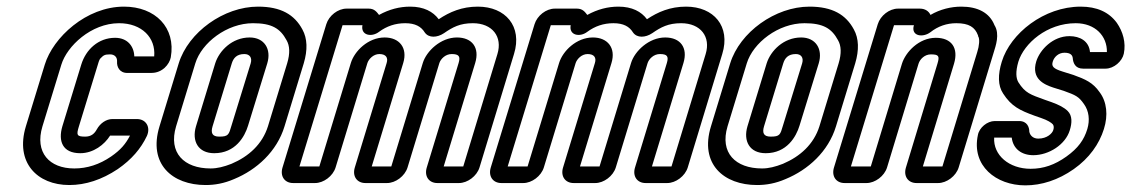

<svg xmlns="http://www.w3.org/2000/svg" viewBox="-20 -527 3411 579"><path d="M225 -332 168 -146C155 -102 168 -65 222 -65C262 -65 295 -91 312 -118H372C359 -93 344 -75 315 -55C280 -31 243 -19 204 -19C129 -19 84 -67 108 -146L165 -332C182 -388 255 -457 339 -457C408 -457 450 -413 445 -357H385C384 -388 364 -413 327 -413C277 -413 239 -378 225 -332ZM189 31C238 31 287 15 335 -17C377 -46 405 -79 423 -117C435 -144 420 -168 393 -168H319C300 -168 282 -155 272 -137C265 -124 255 -115 237 -115C211 -115 210 -120 218 -146L275 -332C279 -346 281 -349 283 -351C292 -360 295 -363 312 -363C326 -363 334 -354 333 -341C332 -326 340 -307 364 -307H435C446 -307 461 -309 476 -322C487 -332 493 -344 495 -354C511 -444 448 -507 354 -507C240 -507 140 -414 115 -332L58 -146C25 -37 92 31 189 31Z M615 -19C535 -19 487 -66 511 -146L569 -336C588 -398 664 -457 743 -457C800 -457 825 -441 844 -406C854 -389 855 -366 846 -336L788 -146C771 -92 730 -55 678 -33C655 -24 635 -19 615 -19ZM600 31C628 31 656 26 686 13C754 -15 815 -70 838 -146L896 -336C908 -376 907 -411 892 -438C868 -483 827 -507 758 -507C655 -507 548 -430 519 -336L461 -146C426 -32 500 31 600 31ZM733 -414C680 -414 641 -374 629 -336L571 -146C558 -102 577 -65 626 -65C690 -65 718 -115 728 -148L786 -336C799 -379 777 -414 733 -414ZM717 -364C733 -364 741 -353 736 -336L678 -148C670 -121 669 -115 641 -115C620 -115 615 -126 621 -146L679 -336C684 -352 694 -364 717 -364Z M1202 -457C1232 -457 1250 -447 1261 -429C1273 -412 1298 -413 1319 -427C1345 -445 1367 -457 1406 -457C1465 -457 1496 -416 1480 -364L1377 -25H1318L1413 -337C1427 -383 1404 -414 1358 -414C1309 -414 1266 -373 1255 -337L1160 -25H1101L1196 -337C1210 -383 1184 -414 1140 -414C1090 -414 1049 -373 1038 -337L943 -25H883L1013 -451H1073C1067 -420 1101 -414 1123 -431C1146 -448 1172 -457 1202 -457ZM1092 -501H1025C999 -501 972 -480 964 -454L832 -22C824 4 838 25 864 25H930C956 25 984 4 992 -22L1088 -337C1092 -349 1106 -364 1124 -364C1144 -364 1151 -353 1146 -337L1050 -22C1042 4 1056 25 1082 25H1147C1173 25 1201 4 1209 -22L1305 -337C1309 -349 1323 -364 1342 -364C1364 -364 1369 -357 1363 -337L1267 -22C1259 4 1273 25 1299 25H1364C1390 25 1418 4 1426 -22L1530 -364C1556 -448 1504 -507 1421 -507C1373 -507 1336 -491 1303 -469C1286 -492 1258 -507 1217 -507C1185 -507 1154 -499 1123 -482C1116 -491 1109 -501 1092 -501Z M1830 -457C1860 -457 1878 -447 1889 -429C1901 -412 1926 -413 1947 -427C1973 -445 1995 -457 2034 -457C2093 -457 2124 -416 2108 -364L2005 -25H1946L2041 -337C2055 -383 2032 -414 1986 -414C1937 -414 1894 -373 1883 -337L1788 -25H1729L1824 -337C1838 -383 1812 -414 1768 -414C1718 -414 1677 -373 1666 -337L1571 -25H1511L1641 -451H1701C1695 -420 1729 -414 1751 -431C1774 -448 1800 -457 1830 -457ZM1720 -501H1653C1627 -501 1600 -480 1592 -454L1460 -22C1452 4 1466 25 1492 25H1558C1584 25 1612 4 1620 -22L1716 -337C1720 -349 1734 -364 1752 -364C1772 -364 1779 -353 1774 -337L1678 -22C1670 4 1684 25 1710 25H1775C1801 25 1829 4 1837 -22L1933 -337C1937 -349 1951 -364 1970 -364C1992 -364 1997 -357 1991 -337L1895 -22C1887 4 1901 25 1927 25H1992C2018 25 2046 4 2054 -22L2158 -364C2184 -448 2132 -507 2049 -507C2001 -507 1964 -491 1931 -469C1914 -492 1886 -507 1845 -507C1813 -507 1782 -499 1751 -482C1744 -491 1737 -501 1720 -501Z M2278 -19C2198 -19 2150 -66 2174 -146L2232 -336C2251 -398 2327 -457 2406 -457C2463 -457 2488 -441 2507 -406C2517 -389 2518 -366 2509 -336L2451 -146C2434 -92 2393 -55 2341 -33C2318 -24 2298 -19 2278 -19ZM2263 31C2291 31 2319 26 2349 13C2417 -15 2478 -70 2501 -146L2559 -336C2571 -376 2570 -411 2555 -438C2531 -483 2490 -507 2421 -507C2318 -507 2211 -430 2182 -336L2124 -146C2089 -32 2163 31 2263 31ZM2396 -414C2343 -414 2304 -374 2292 -336L2234 -146C2221 -102 2240 -65 2289 -65C2353 -65 2381 -115 2391 -148L2449 -336C2462 -379 2440 -414 2396 -414ZM2380 -364C2396 -364 2404 -353 2399 -336L2341 -148C2333 -121 2332 -115 2304 -115C2283 -115 2278 -126 2284 -146L2342 -336C2347 -352 2357 -364 2380 -364Z M2930 -417C2935 -410 2933 -388 2927 -370L2822 -25H2763L2857 -335C2871 -382 2850 -413 2802 -413C2751 -413 2711 -370 2700 -335L2606 -25H2546L2676 -451H2736C2726 -417 2764 -413 2786 -430C2809 -448 2835 -457 2864 -457C2902 -457 2920 -445 2929 -421C2930 -420 2929 -418 2930 -417ZM2754 -501H2688C2662 -501 2635 -480 2627 -454L2495 -22C2487 4 2501 25 2527 25H2593C2619 25 2647 4 2655 -22L2750 -335C2754 -348 2768 -363 2787 -363C2811 -363 2814 -358 2807 -335L2712 -22C2704 4 2718 25 2744 25H2809C2835 25 2863 4 2871 -22L2977 -370C2982 -387 2996 -424 2979 -451C2964 -489 2928 -507 2879 -507C2848 -507 2815 -499 2786 -482C2781 -493 2770 -501 2754 -501Z M3318 -370H3267C3264 -403 3237 -418 3205 -418C3155 -418 3116 -377 3105 -342C3089 -289 3129 -272 3156 -263L3188 -253C3224 -240 3233 -236 3249 -213C3264 -192 3267 -165 3259 -138C3249 -105 3231 -80 3196 -55C3161 -30 3127 -18 3088 -18C3023 -18 2975 -59 2978 -112H3031C3035 -78 3061 -59 3096 -59C3143 -59 3193 -91 3206 -134C3213 -156 3214 -178 3200 -192C3189 -203 3173 -211 3151 -219L3131 -226C3087 -242 3072 -246 3051 -279C3044 -291 3042 -310 3051 -341C3068 -396 3137 -457 3224 -457C3283 -457 3319 -418 3318 -370ZM3111 -109C3095 -109 3086 -119 3084 -130C3084 -143 3078 -162 3053 -162H2980C2957 -162 2933 -142 2929 -120C2909 -27 2984 32 3072 32C3121 32 3171 16 3218 -17C3265 -50 3295 -93 3309 -138C3322 -179 3318 -220 3296 -249C3276 -278 3253 -288 3217 -301L3185 -311C3156 -320 3150 -327 3155 -342C3159 -355 3172 -368 3190 -368C3209 -368 3214 -360 3215 -352C3216 -338 3222 -320 3246 -320H3314C3339 -320 3364 -342 3369 -365C3376 -399 3366 -432 3348 -458C3324 -491 3287 -507 3239 -507C3128 -507 3027 -426 3001 -341C2989 -302 2989 -269 3005 -245C3030 -206 3056 -194 3100 -178L3120 -171C3138 -165 3151 -157 3155 -152C3156 -150 3160 -146 3156 -134C3153 -125 3138 -109 3111 -109Z"/></svg>

Font: DIN Rundschrift
Style: MittelKontKu
Weight: 400
Version: Version 1.027